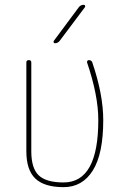

<svg xmlns="http://www.w3.org/2000/svg" viewBox="-20 -770 540 800"><path d="M245.1 9.8Q165 9.8 127.4 -25.9Q89.8 -61.5 89.8 -139.6V-509.8Q89.8 -519.5 100.1 -519.5Q110.4 -519.5 110.4 -509.8V-139.6Q110.4 -69.3 141.1 -39.6Q171.9 -9.8 245.1 -9.8Q389.6 -9.8 389.6 -269.5Q389.6 -372.1 342.8 -509.8Q341.8 -513.7 344.2 -516.6Q346.7 -519.5 350.6 -519.5Q360.4 -519.5 364.3 -510.7Q410.2 -376 410.2 -269.5Q410.2 -128.9 366.7 -59.6Q323.2 9.8 245.1 9.8ZM209 -589.8Q205.1 -589.8 203.6 -593.3Q202.1 -596.7 204.1 -599.6L308.6 -740.2Q316.4 -750 329.1 -750Q333 -750 334.5 -746.6Q335.9 -743.2 334 -740.2L228.5 -599.6Q220.7 -589.8 209 -589.8Z"/></svg>

Font: Rounded Mgen+ 1mn thin
Style: Regular
Weight: 100
Designer: [Source Han Sans]
Ryoko NISHIZUKA  (kana & ideographs); Paul D. Hunt (Latin, Greek & Cyrillic); Wenlong ZHANG  (bopomofo
Version: Version 1.059.20150602